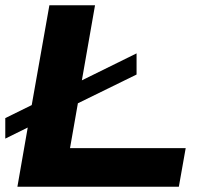

<svg xmlns="http://www.w3.org/2000/svg" viewBox="-20 -707 770 727"><path d="M45.9 0 85 -224.1 0 -182.1V-259.8L100.1 -309.1L167 -687H339.8L290 -402.8L497.1 -504.9V-424.8L274.9 -315.9L245.1 -146H683.1L657.2 0Z"/></svg>

Font: Archivo Expanded
Style: Bold Italic
Weight: 700
Width: 7
Italic angle: -10°
Designer: Hector Gatti
Foundry: Omnibus-Type
Version: Version 2.001